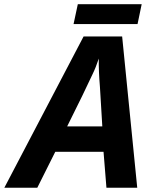

<svg xmlns="http://www.w3.org/2000/svg" viewBox="-78 -887 726 907"><path d="M316.9 -714.8H499L570.3 0H424.8L411.1 -169.9H183.1L98.1 0H-57.6ZM405.3 -290 394 -477.5Q387.7 -551.3 388.7 -610.4Q375 -568.4 358.4 -534.7Q322.3 -456.1 239.3 -290ZM289.6 -867.2H591.3L571.8 -773.4H269.5Z"/></svg>

Font: Viking Open Sans
Style: Bold Italic
Weight: 700
Italic angle: -12°
Foundry: Ascender Corporation
Version: Version 2.000